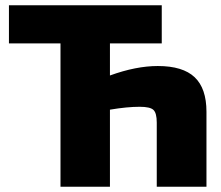

<svg xmlns="http://www.w3.org/2000/svg" viewBox="-20 -710 839 730"><path d="M398 -545V-423Q497 -459 580 -459Q675 -459 720 -416.5Q765 -374 765 -285V0H576V-244Q576 -280 563.5 -292Q551 -304 511 -304Q463 -304 398 -293V0H210V-545H14V-690H595V-545Z"/></svg>

Font: Exo 2.0 Extra Bold
Style: Regular
Weight: 800
Designer: Natanael Gama
Version: Version 1.001;PS 001.001;hotconv 1.0.70;makeotf.lib2.5.58329